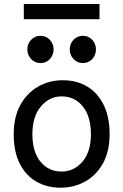

<svg xmlns="http://www.w3.org/2000/svg" viewBox="-20 -896 597 929"><path d="M46.4 -246.6Q46.4 -330.6 78.9 -388.9Q111.3 -447.3 165.3 -477.5Q219.2 -507.8 283.2 -507.8Q350.6 -507.8 401.6 -477.5Q452.6 -447.3 481.4 -388.9Q510.3 -330.6 510.3 -246.6Q510.3 -162.6 477.8 -105Q445.3 -47.4 391.6 -17.6Q337.9 12.2 273.4 12.2Q206.5 12.2 155.3 -17.6Q104 -47.4 75.2 -105Q46.4 -162.6 46.4 -246.6ZM136.7 -246.6Q136.7 -161.1 176 -113.5Q215.3 -65.9 278.3 -65.9Q337.4 -65.9 378.7 -113.5Q419.9 -161.1 419.9 -246.6Q419.9 -332.5 380.6 -381.1Q341.3 -429.7 278.3 -429.7Q219.2 -429.7 178 -381.1Q136.7 -332.5 136.7 -246.6ZM317.4 -656.7Q317.4 -684.1 335.7 -703.4Q354 -722.7 380.9 -722.7Q408.2 -722.7 426.3 -703.4Q444.3 -684.1 444.3 -656.7Q444.3 -629.9 426.3 -610.4Q408.2 -590.8 380.9 -590.8Q354 -590.8 335.7 -610.4Q317.4 -629.9 317.4 -656.7ZM112.3 -656.7Q112.3 -684.1 130.6 -703.4Q148.9 -722.7 175.8 -722.7Q203.1 -722.7 221.2 -703.4Q239.3 -684.1 239.3 -656.7Q239.3 -629.9 221.2 -610.4Q203.1 -590.8 175.8 -590.8Q148.9 -590.8 130.6 -610.4Q112.3 -629.9 112.3 -656.7ZM95.2 -803.2V-876.5H461.4V-803.2Z"/></svg>

Font: Andika LitF DSA DSG
Style: Regular
Weight: 400
Designer: Victor Gaultney, Annie Olsen, Julie Remington, Don Collingsworth, Eric Hays, Becca Hirsbrunner
Foundry: SIL International
Version: Version 6.200 ; LitF DSA DSG; ttfautohint (v1.8.3.10-c5d8)